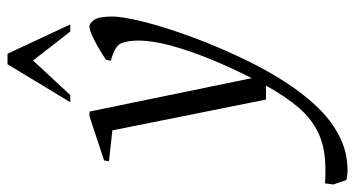

<svg xmlns="http://www.w3.org/2000/svg" viewBox="-300 -481 945 511"><g transform="rotate(-90 172.5 -225.5)"><path d="M-27 227Q-33 227 -39 226Q-45 225 -51 224L-63 189L-60 167Q-47 168 -36.5 168Q-26 168 -22 168Q33 168 71.5 150.5Q110 133 140.5 98Q171 63 200 10H163L81 -399L-1 -408L1 -421L119 -460H131L220 -28Q248 -83 270.5 -138Q293 -193 306.5 -242.5Q320 -292 320 -330Q320 -359 312.5 -376Q305 -393 266 -403L269 -416Q287 -428 304.5 -438Q322 -448 336 -454Q350 -460 358 -460Q366 -460 375 -447.5Q384 -435 384 -400Q384 -371 369.5 -313.5Q355 -256 328.5 -184.5Q302 -113 266 -39Q242 10 212 57.5Q182 105 146 143.5Q110 182 67 204.5Q24 227 -27 227ZM156 -511 257 -678H285L363 -511H344L267 -610L175 -511Z"/></g></svg>

Font: Ancizar Serif Light
Style: Italic
Weight: 300
Italic angle: -4°
Designer: Cesar Puertas, Viviana Monsalve, Julian Moncada, Julian Prieto, Jose Castro, Felipe Aragon, Mariel Hernandez, Sara Alarc
Version: Version 8.100